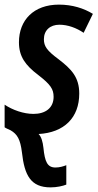

<svg xmlns="http://www.w3.org/2000/svg" viewBox="-20 -571 422 831"><path d="M199 240C226 240 252 234 267 228V144C254 149 238 154 220 154C185 154 174 129 168 69C165 42 159 21 147 9C258 3 323 -62 323 -166C323 -237 289 -272 233 -315C183 -352 170 -371 170 -401C170 -440 197 -464 237 -464C274 -464 311 -450 342 -429L382 -511C343 -535 293 -551 235 -551C126 -551 62 -484 62 -388C62 -327 89 -289 146 -246C199 -205 212 -185 212 -152C212 -104 177 -78 125 -78C82 -78 34 -95 0 -118V-20C7 -15 18 -11 26 -7C55 10 68 32 75 89C86 188 113 240 199 240Z"/></svg>

Font: Noto Sans Display SemiCondensed Medium
Style: Italic
Weight: 500
Width: 4
Italic angle: -12°
Designer: Monotype Design Team
Foundry: Monotype Imaging Inc.
Version: Version 1.900